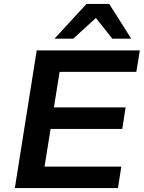

<svg xmlns="http://www.w3.org/2000/svg" viewBox="-20 -963 736 983"><path d="M56 0 168 -705H696L678 -595H285L256 -413H623L606 -303H239L208 -110H601L584 0ZM259 -765 423 -943H539L652 -765H555L471 -871L355 -765Z"/></svg>

Font: Nunito Sans 10pt SemiExpanded
Style: Bold Italic
Weight: 700
Width: 6
Italic angle: -9°
Designer: Vernon Adams
Foundry: Vernon Adams
Version: Version 3.101;gftools[0.9.27]